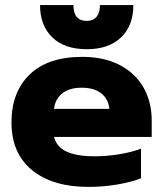

<svg xmlns="http://www.w3.org/2000/svg" viewBox="-20 -718 640 753"><path d="M137 -698H268Q268 -636 320 -636Q345 -636 358.5 -652Q372 -668 372 -698H503Q503 -618 455 -571.5Q407 -525 320 -525Q233 -525 185 -571.5Q137 -618 137 -698ZM25 -238Q25 -357 96.5 -426Q168 -495 303 -495Q389 -495 450.5 -462.5Q512 -430 543.5 -373.5Q575 -317 575 -246V-181H192Q202 -141 242 -123Q282 -105 351 -105Q398 -105 447.5 -113Q497 -121 533 -135V-19Q496 -4 440.5 5.5Q385 15 327 15Q186 15 105.5 -51Q25 -117 25 -238ZM409 -291Q405 -330 377 -352Q349 -374 300 -374Q252 -374 224 -351.5Q196 -329 192 -291Z"/></svg>

Font: Prompt
Style: Bold
Weight: 700
Designer: Katatrad Team
Foundry: CadsonDemak
Version: Version 1.000